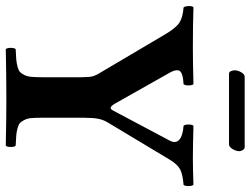

<svg xmlns="http://www.w3.org/2000/svg" viewBox="-121 -743 866 664"><g transform="rotate(90 312.0 -411.0)"><path d="M387.2 -122.1Q387.2 -100.6 388.4 -86.7Q389.6 -72.8 394.8 -62.5Q399.9 -52.2 405.3 -47.1Q410.6 -42 423.6 -38.6Q436.5 -35.2 448.5 -34.2Q460.4 -33.2 483.9 -32.2Q488.3 -27.8 488.3 -15.1Q488.3 -2.4 483.9 2Q384.3 0 325.2 0Q247.6 0 149.9 2Q145.5 -2.4 145.5 -15.1Q145.5 -27.8 149.9 -32.2Q173.3 -33.2 185.3 -34.2Q197.3 -35.2 210.4 -38.6Q223.6 -42 229 -47.1Q234.4 -52.2 239.5 -62.5Q244.6 -72.8 245.8 -86.7Q247.1 -100.6 247.1 -122.1V-258.8Q247.1 -286.6 243.9 -298.6Q240.7 -310.5 227.1 -332L100.1 -546.9Q76.7 -586.9 58.1 -598.6Q39.6 -610.4 5.9 -612.8Q1.5 -617.2 1 -629.9Q0.5 -642.6 4.9 -647Q64.5 -645 147 -645Q190.9 -645 271 -647Q275.4 -642.6 275.4 -629.9Q275.4 -617.2 271 -612.8Q231 -610.8 224.6 -598.1Q218.3 -585.4 235.8 -557.1L339.8 -373Q347.7 -360.8 353 -360.8Q358.4 -360.8 362.8 -370.1L465.8 -564Q477.5 -585.4 463.4 -597.9Q449.2 -610.4 415 -612.8Q410.6 -617.2 410.6 -629.9Q410.6 -642.6 415 -647Q495.1 -645 525.9 -645Q559.6 -645 619.1 -647Q623.5 -642.6 623.5 -629.9Q623.5 -617.2 619.1 -612.8Q583 -609.9 565.9 -601.1Q548.8 -592.3 532.2 -564.9L403.8 -351.1Q394 -335 390.6 -316.9Q387.2 -298.8 387.2 -268.1ZM479 -770H234.9Q229 -770 226.1 -776.6Q223.1 -783.2 223.1 -790Q223.1 -800.3 230 -812.3Q236.8 -824.2 245.1 -824.2H488.8Q495.1 -824.2 499 -817.6Q502.9 -811 502.9 -805.2Q502.9 -794.9 495.6 -782.5Q488.3 -770 479 -770Z"/></g></svg>

Font: Common Serif
Style: Bold
Weight: 700
Designer: Philipp H. Poll, Khaled Hosny
Foundry: Stefan Peev, Context Ltd.
Version: Version 1.026